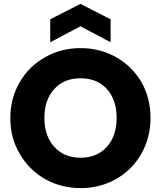

<svg xmlns="http://www.w3.org/2000/svg" viewBox="-20 -959 826 986"><path d="M82 -168C146 -57 262 7 394 7C460 7 520 -8 575 -39C684 -100 753 -216 753 -353C753 -422 737 -483 706 -538C642 -647 526 -712 394 -712C328 -712 268 -697 213 -666C103 -605 33 -490 33 -353C33 -284 49 -223 82 -168ZM259 -502C292 -539 337 -557 394 -557C450 -557 495 -539 529 -502C562 -465 579 -415 579 -353C579 -292 562 -242 529 -205C495 -168 450 -149 394 -149C337 -149 292 -168 259 -205C225 -242 208 -291 208 -353C208 -416 225 -465 259 -502ZM238 -742 393 -824 548 -742V-860L393 -939L238 -860Z"/></svg>

Font: Poppins
Style: Bold
Weight: 700
Designer: Ninad Kale (Devanagari), Jonny Pinhorn (Latin)
Foundry: Indian Type Foundry
Version: 4.004